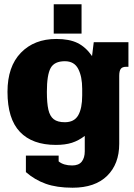

<svg xmlns="http://www.w3.org/2000/svg" viewBox="-20 -677 625 897"><path d="M231 -657H361V-520H231ZM101 127V50H254V77Q277 96 317 96Q348 96 362 78Q376 60 376 30V-42Q347 -20 316 -10Q285 0 241 0Q131 0 73 -61Q15 -122 15 -248Q15 -366 77.5 -430.5Q140 -495 243 -495Q304 -495 342.5 -476Q381 -457 410 -415L418 -480H580V-365H570Q551 -365 544 -355Q537 -345 537 -323V-5Q537 89 480.5 144.5Q424 200 319 200Q245 200 193.5 181.5Q142 163 101 127ZM364 -231V-262Q364 -319 345.5 -355Q327 -391 283 -391Q234 -391 216.5 -359Q199 -327 199 -248Q199 -195 206 -164.5Q213 -134 231 -120Q249 -106 283 -106Q327 -106 345.5 -138.5Q364 -171 364 -231Z"/></svg>

Font: Pridi
Style: Bold
Weight: 700
Designer: Katatrad Team
Foundry: CadsonDemak
Version: Version 1.001